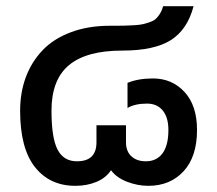

<svg xmlns="http://www.w3.org/2000/svg" viewBox="-20 -584 700 619"><path d="M223.1 15.1Q140.6 15.1 92.8 -45.2Q44.9 -105.5 44.9 -227.1Q44.9 -285.6 63.2 -335Q81.5 -384.3 116.9 -421.6Q152.3 -459 208.3 -480Q264.2 -501 335 -501Q362.8 -501 378.4 -501.2Q394 -501.5 413.3 -502.7Q432.6 -503.9 443.1 -506.6Q453.6 -509.3 465.6 -513.7Q477.5 -518.1 484.1 -524.9Q490.7 -531.7 496.6 -541.3Q502.4 -550.8 505.9 -564H604Q584.5 -488.8 531 -454.8Q477.5 -420.9 374 -420.9Q258.8 -420.9 202.4 -374Q146 -327.1 146 -227.1Q146 -139.6 165.5 -101.8Q185.1 -64 228 -64Q291 -64 291 -125V-180.2H386.2V-125Q386.2 -96.2 403.6 -80.1Q420.9 -64 450.2 -64Q484.9 -64 503.9 -89.6Q522.9 -115.2 522.9 -165Q522.9 -205.6 504.6 -227.8Q486.3 -250 454.1 -250Q414.6 -250 391.1 -235.8V-316.9Q425.8 -331.1 473.1 -331.1Q534.7 -331.1 575 -287.4Q615.2 -243.7 615.2 -165Q615.2 -79.1 572 -32Q528.8 15.1 458 15.1Q423.8 15.1 389.6 2Q355.5 -11.2 337.9 -35.2Q321.8 -10.7 291.3 2.2Q260.7 15.1 223.1 15.1Z"/></svg>

Font: Prompt
Style: Regular
Weight: 400
Designer: Katatrad Team
Foundry: CadsonDemak
Version: Version 1.000;PS 001.000;hotconv 1.0.88;makeotf.lib2.5.64775